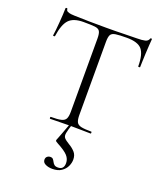

<svg xmlns="http://www.w3.org/2000/svg" viewBox="-165 -760 963 1140"><g transform="rotate(20 316.0 -189.5)"><path d="M180 -608Q117 -608 88.5 -578Q60 -548 49 -471Q49 -469 43 -469Q37 -469 37 -471Q39 -483 41.5 -506Q44 -529 46 -555.5Q48 -582 49.5 -606.5Q51 -631 51 -647Q51 -652 57 -652Q63 -652 63 -647Q63 -637 72.5 -632.5Q82 -628 94.5 -626.5Q107 -625 116 -625Q202 -622 317 -622Q388 -622 429.5 -623.5Q471 -625 510 -625Q543 -625 561.5 -629.5Q580 -634 585 -650Q586 -654 591 -654Q596 -654 596 -650Q595 -635 593 -610Q591 -585 590 -557.5Q589 -530 588 -506.5Q587 -483 587 -471Q587 -469 581 -469Q575 -469 575 -471Q575 -548 549 -578Q523 -608 454 -608Q407 -608 383.5 -604.5Q360 -601 352.5 -587.5Q345 -574 345 -542V-81Q345 -52 352 -37Q359 -22 380.5 -17Q402 -12 446 -12Q448 -12 448 -6Q448 0 446 0Q420 0 387.5 -1Q355 -2 317 -2Q281 -2 248.5 -1Q216 0 189 0Q187 0 187 -6Q187 -12 189 -12Q232 -12 254 -17Q276 -22 283.5 -37Q291 -52 291 -81V-544Q291 -576 283 -589.5Q275 -603 251 -605.5Q227 -608 180 -608ZM326 -18Q312 25 308 46Q304 67 313.5 78Q323 89 348 104Q369 116 385.5 134Q402 152 402 181Q402 202 392 223.5Q382 245 360 260Q338 275 303 275Q278 275 259.5 266Q241 257 241 239Q241 226 249.5 219Q258 212 269 212Q281 212 286.5 218.5Q292 225 296.5 234Q301 243 308.5 249.5Q316 256 332 256Q369 256 369 215Q369 189 350.5 168.5Q332 148 283 122Q268 114 267 110Q266 106 273 91Q280 74 285.5 58.5Q291 43 298 25Q305 7 314 -19Z"/></g></svg>

Font: Cormorant Garamond Light Light
Style: Regular
Weight: 300
Version: Version 4.001